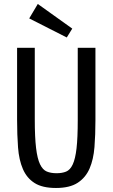

<svg xmlns="http://www.w3.org/2000/svg" viewBox="-20 -925 560 955"><path d="M65 -687.3V-329.9Q65 -254.1 69.7 -191.7Q74.4 -129.3 93.9 -84.2Q113.3 -39.1 152.1 -14.6Q190.9 10 258.3 10Q326.9 10 366.5 -15.9Q406.1 -41.7 425.6 -86.9Q445 -132 449.9 -193.6Q454.7 -255.3 454.7 -327.1V-687.3H366.7V-327.1Q366.7 -239.3 360.7 -187.1Q354.7 -134.9 341.8 -107.2Q328.9 -79.6 308.9 -71.5Q289 -63.4 261.4 -63.4Q232.9 -63.4 212.6 -71.9Q192.3 -80.3 179 -108.2Q165.7 -136.1 159.4 -189.1Q153 -242.1 153 -331V-687.3ZM339.4 -782.7 168 -905.3 125.3 -833.4 312.1 -738.6Z"/></svg>

Font: Secuela Black
Style: Regular
Weight: 900
Designer: Fernando Haro
Foundry: deFharo
Version: Version 1.704